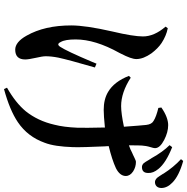

<svg xmlns="http://www.w3.org/2000/svg" viewBox="-8 -857 935 959"><g transform="rotate(90 459.5 -377.5)"><path d="M425 70C495 51 550 28 590 1C639 -32 673 -77 693 -133C706 -166 713 -214 715 -275C716 -310 714 -363 711 -434C710 -443 710 -449 710 -453C755 -464 792 -476 820 -489C846 -502 859 -519 859 -538C859 -553 851 -565 836 -575C822 -584 806 -589 788 -589C785 -589 779 -587 769 -582C758 -577 749 -572 741 -569C732 -564 721 -559 706 -554C706 -586 706 -608 707 -619C708 -632 710 -646 715 -662C718 -672 720 -679 720 -684C720 -701 706 -716 679 -730C654 -743 629 -750 605 -750C580 -750 550 -739 517 -716L519 -701C548 -694 570 -686 584 -677C595 -671 602 -659 604 -640C606 -622 609 -585 613 -529C570 -520 535 -515 510 -515C465 -515 417 -531 368 -563L359 -554C378 -505 405 -470 439 -450C464 -435 494 -428 529 -428C548 -428 577 -430 617 -434C617 -432 617 -429 617 -425C618 -368 619 -326 618 -298C616 -251 611 -213 603 -182C590 -125 567 -78 536 -39C508 -5 469 26 418 55ZM228 14C261 14 277 -3 277 -36C277 -48 274 -65 269 -88C264 -110 261 -127 261 -138C261 -156 263 -177 268 -202C275 -234 291 -295 317 -384L298 -392C296 -387 293 -380 289 -370C253 -285 228 -232 214 -211C205 -197 197 -198 190 -213C181 -228 177 -253 177 -288C177 -353 199 -425 244 -506C245 -508 246 -511 248 -514C266 -549 275 -574 275 -591C275 -615 265 -640 246 -667C230 -688 213 -705 195 -717C172 -732 147 -743 121 -748L113 -737C146 -699 162 -661 162 -624C162 -593 154 -541 137 -470C117 -382 107 -314 107 -266C107 -177 124 -103 158 -43C179 -5 203 14 228 14ZM814 -619C834 -619 844 -629 844 -650C845 -667 838 -684 824 -701C804 -726 768 -749 715 -770L705 -757C727 -735 749 -705 770 -667C773 -662 776 -659 777 -656C778 -655 778 -654 779 -653C786 -640 792 -632 795 -628C801 -622 807 -619 814 -619ZM889 -684C908 -684 919 -697 919 -716C919 -735 910 -754 892 -771C870 -793 834 -811 784 -825L775 -814C802 -789 826 -760 847 -727C848 -725 848 -724 849 -723C858 -709 864 -700 868 -695C875 -688 882 -684 889 -684Z"/></g></svg>

Font: AllPunType Bold
Style: Regular
Weight: 700
Version: 1.0